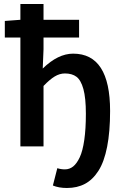

<svg xmlns="http://www.w3.org/2000/svg" viewBox="-20 -726 608 952"><path d="M312 206.1Q271.5 206.1 242.2 193.8L264.2 107.9Q282.2 113.8 301.8 113.8Q324.7 113.8 342.8 99.4Q360.8 85 375.5 53.7Q390.1 22.5 397.9 -32.2Q405.8 -86.9 405.8 -162.1Q405.8 -239.7 393.6 -284.2Q381.3 -328.6 359.4 -345.2Q337.4 -361.8 301.8 -361.8Q275.9 -361.8 251 -346.7Q226.1 -331.5 195.8 -299.8V0H81.1V-540H3.9V-622.1L81.1 -627.9V-706.1H195.8V-627.9H372.1V-540H195.8V-481.9L191.9 -386.2Q267.6 -460 342.8 -460Q525.9 -460 525.9 -175.8Q525.9 -72.8 511.2 1.7Q496.6 76.2 468.3 120.6Q439.9 165 401.4 185.5Q362.8 206.1 312 206.1Z"/></svg>

Font: Source Sans 3 Semibold
Style: Regular
Weight: 600
Designer: Paul D. Hunt
Foundry: Adobe
Version: Version 3.052;hotconv 1.1.0;makeotfexe 2.6.0